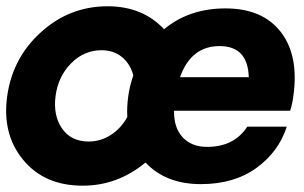

<svg xmlns="http://www.w3.org/2000/svg" viewBox="-24 -582 969 612"><path d="M694.8 -555.2Q813 -555.2 871.1 -480Q929.2 -404.8 911.1 -275.9Q908.2 -252 900.9 -229H530.8Q529.8 -174.8 558.3 -144.3Q586.9 -113.8 636.2 -113.8Q722.2 -113.8 764.2 -178.2H890.1Q864.3 -98.1 793.2 -46.6Q722.2 4.9 616.2 4.9Q504.4 4.9 439.9 -64Q350.1 10.3 238.8 9.8Q117.7 9.8 49.8 -72.5Q-18.1 -154.8 -1 -275.9Q16.1 -397.9 107.2 -480Q198.2 -562 318.8 -562Q430.7 -562 499 -488.8Q578.6 -555.2 694.8 -555.2ZM549.8 -335.9H769Q766.1 -435.1 675.8 -435.1Q585 -435.1 549.8 -335.9ZM258.8 -130.9Q296.9 -130.9 329.3 -151.9Q361.8 -172.9 381.8 -209Q379.9 -239.7 384.8 -274.9Q388.7 -305.7 400.9 -341.8Q391.1 -378.9 364.5 -400.4Q337.9 -421.9 299.8 -421.9Q243.7 -421.9 202.4 -379.9Q161.1 -337.9 153.1 -275.9Q145 -213.9 173.8 -172.4Q202.6 -130.9 258.8 -130.9Z"/></svg>

Font: Oakes Grotesk
Style: Bold Italic
Weight: 700
Designer: Samuel Oakes
Foundry: Samuel Oakes
Version: Version 1.0 | wf-rip DC20170320